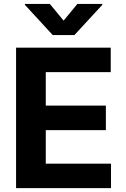

<svg xmlns="http://www.w3.org/2000/svg" viewBox="-20 -974 653 994"><path d="M63.2 0V-727.3H553.3V-600.5H217V-427.2H528.1V-300.4H217V-126.8H554.7V0ZM237.9 -953.8 309.3 -867.2 380.7 -953.8H509.6V-948.9L365.4 -792.6H252.8L109 -948.9V-953.8Z"/></svg>

Font: InterMG
Style: Bold
Weight: 700
Designer: Rasmus Andersson
Foundry: rsms
Version: Version 3.019;December 26, 2023;FontCreator 15.0.0.2955 64-b